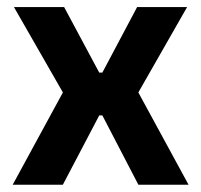

<svg xmlns="http://www.w3.org/2000/svg" viewBox="-20 -510 556 530"><path d="M15 0 163.5 -273V-237.5L18.5 -490.5H157L254 -309.5H262.5L358.5 -490.5H496.5L352 -237.5V-273L500.5 0H362L262.5 -191.5H254L153.5 0Z"/></svg>

Font: Anek Gujarati SemiBold
Style: Regular
Weight: 600
Designer: Mrunmayee Ghaisas (Gujarati), Yesha Goshar (Latin)
Foundry: Ek Type
Version: Version 1.003